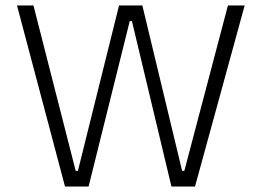

<svg xmlns="http://www.w3.org/2000/svg" viewBox="-20 -680 954 700"><path d="M217 0 42 -660H102L256 -57H264L414 -660H499L644 -57H652L811 -660H872L691 0H605L461 -603H453L303 0Z"/></svg>

Font: Bricolage Grotesque 10pt ExtraLight
Style: Regular
Weight: 200
Designer: Mathieu Triay
Foundry: Atelier Triay
Version: Version 1.000; ttfautohint (v1.8.4.7-5d5b);gftools[0.9.32]